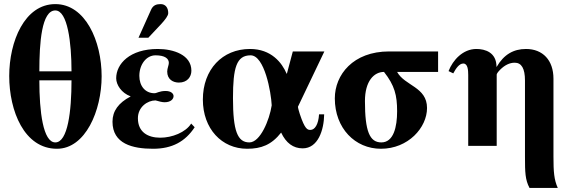

<svg xmlns="http://www.w3.org/2000/svg" viewBox="-20 -712 2782 937"><path d="M329 -320C329 -170 311 -17 250 -17C190 -17 172 -168 172 -320ZM172 -364C172 -503 183 -661 250 -661C310 -661 329 -503 329 -364ZM250 -692C100 -692 25 -510 25 -341C25 -171 98 14 258 14C397 14 476 -172 476 -340C476 -511 397 -692 250 -692Z M913 -109C886 -66 820 -40 762 -40C702 -40 653 -67 653 -135C653 -190 700 -222 739 -222C756 -217 772 -213 783 -213C814 -213 827 -229 827 -243C827 -255 815 -268 788 -268C758 -268 745 -257 734 -257C689 -257 660 -292 660 -342C660 -396 693 -442 739 -442C785 -442 804 -426 804 -405C804 -394 796 -378 796 -363C796 -324 825 -309 853 -309C894 -309 914 -337 914 -367C914 -444 827 -473 750 -473C613 -473 547 -400 547 -330C547 -298 573 -258 617 -242V-241C558 -210 529 -170 529 -118C529 -10 627 14 727 14C820 14 884 -21 930 -91ZM656 -528H704L767 -595C786 -616 801 -635 801 -648C801 -674 788 -692 764 -692C744 -692 727 -687 717 -664Z M1306 -198C1295 -126 1250 -17 1197 -17C1139 -17 1117 -73 1117 -233C1117 -382 1134 -442 1203 -442C1271 -442 1303 -262 1306 -198ZM1537 -154C1534 -104 1516 -78 1495 -78C1481 -78 1468 -80 1443 -156C1440 -165 1434 -186 1434 -191L1563 -461H1409L1380 -352H1379C1356 -406 1304 -473 1200 -473C1065 -473 970 -373 970 -226C970 -84 1062 14 1186 14C1255 14 1305 -5 1352 -65C1376 -14 1411 12 1457 12C1532 12 1561 -77 1562 -154Z M1918 -169C1918 -93 1901 -17 1841 -17C1784 -17 1761 -71 1761 -219C1761 -316 1805 -361 1854 -361C1906 -295 1918 -247 1918 -169ZM2118 -461H1879C1703 -461 1614 -347 1614 -232C1614 -86 1713 14 1839 14C1972 14 2064 -89 2064 -185C2064 -288 1955 -293 1918 -361H2118Z M2404 0V-348C2404 -352 2410 -361 2421 -372C2443 -394 2467 -406 2492 -406C2525 -406 2542 -378 2542 -319V53C2542 129 2543 165 2564 205H2702C2684 165 2681 127 2681 52V-328C2681 -418 2629 -473 2547 -473C2486 -473 2439 -446 2404 -386H2403C2403 -456 2348 -473 2305 -473C2239 -473 2190 -419 2169 -365L2192 -354C2205 -378 2221 -402 2241 -402C2263 -402 2265 -370 2265 -346V0Z"/></svg>

Font: XITS
Style: Bold
Weight: 700
Designer: MicroPress Inc., with final additions and corrections provided by Coen Hoffman, Elsevier (retired)
Version: Version 1.302